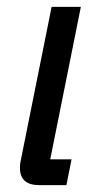

<svg xmlns="http://www.w3.org/2000/svg" viewBox="-20 -538 292 558"><path d="M94 0Q38 0 38 -50Q38 -58 39 -65Q40 -72 42 -80L130 -518H215L126 -75H188L173 0Z"/></svg>

Font: IBM Plex Sans Condensed Text
Style: Italic
Weight: 450
Width: 3
Italic angle: -11°
Designer: Mike Abbink, Paul van der Laan, Pieter van Rosmalen
Foundry: Bold Monday
Version: Version 1.1